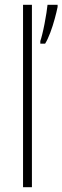

<svg xmlns="http://www.w3.org/2000/svg" viewBox="-20 -780 260 800"><path d="M113 0H76V-760H113ZM220 -751Q216 -731 208 -701.5Q200 -672 189.5 -644Q179 -616 168 -598H148V-609Q151 -617 156 -637Q161 -657 165.5 -680.5Q170 -704 173.5 -726Q177 -748 178 -760H220Z"/></svg>

Font: Noto Sans Lao Condensed ExtraLight
Style: Regular
Weight: 200
Width: 3
Designer: Monotype Design Team
Foundry: Monotype Imaging Inc.
Version: Version 2.003; ttfautohint (v1.8.4.7-5d5b)